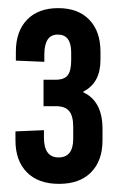

<svg xmlns="http://www.w3.org/2000/svg" viewBox="-20 -830 291 472"><path d="M227 -703V-683Q227 -626 185 -605V-603Q232 -581 232 -513V-485Q232 -435 204 -406.5Q176 -378 125 -378Q74 -378 46 -406.5Q18 -435 18 -485V-507L88 -510V-492Q88 -443 124 -443Q160 -443 160 -489V-518Q160 -545 150 -557Q140 -569 117 -569H87V-634H117Q138 -634 146.5 -645Q155 -656 155 -682V-701Q155 -745 122 -745Q89 -745 89 -696V-678L19 -681V-703Q19 -753 46.5 -781.5Q74 -810 123 -810Q172 -810 199.5 -781.5Q227 -753 227 -703Z"/></svg>

Font: Bebas Kai
Style: Regular
Weight: 400
Designer: Ryoichi Tsunekawa
Foundry: Dharma Type
Version: Version 1.001;PS 001.001;hotconv 1.0.70;makeotf.lib2.5.58329